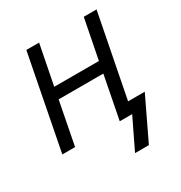

<svg xmlns="http://www.w3.org/2000/svg" viewBox="-166 -648 882 938"><g transform="rotate(-30 275.0 -179.0)"><path d="M325 172 408 0H338L385 -242H133L86 0H14L117 -530H189L145 -306H397L441 -530H513L422 -64H516L403 172Z"/></g></svg>

Font: Lode
Style: Italic
Weight: 400
Italic angle: -11°
Monospace: yes
Designer: Belleve Invis
Foundry: Belleve Invis
Version: Version 29.2.0; ttfautohint (v1.8.3)